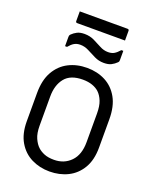

<svg xmlns="http://www.w3.org/2000/svg" viewBox="-191 -1163 1031 1288"><g transform="rotate(20 325.0 -519.5)"><path d="M326 -720Q399 -720 457 -690Q515 -660 549 -599.5Q583 -539 583 -446V-245Q583 -156 548 -97Q513 -38 454.5 -9Q396 20 324 20Q254 20 195.5 -9Q137 -38 102 -97Q67 -156 67 -245V-446Q67 -539 101.5 -599.5Q136 -660 194.5 -690Q253 -720 326 -720ZM158 -247Q158 -192 173.5 -157.5Q189 -123 210 -104Q228 -87 256 -75.5Q284 -64 326 -64Q398 -64 445 -112Q492 -160 492 -250V-455Q492 -508 478.5 -542Q465 -576 443 -597Q424 -615 394.5 -625.5Q365 -636 326 -636Q238 -636 198 -586Q158 -536 158 -455ZM420 -867Q446 -867 463.5 -877.5Q481 -888 500 -910H514V-844Q514 -839 513 -835Q512 -831 507 -826Q491 -810 470.5 -799.5Q450 -789 418 -789Q381 -789 350 -804.5Q319 -820 290 -835Q261 -850 230 -850Q205 -850 187 -839.5Q169 -829 150 -806H136V-872Q136 -877 137 -881Q138 -885 143 -891Q159 -907 179.5 -917.5Q200 -928 232 -928Q270 -928 301 -913Q332 -898 360.5 -882.5Q389 -867 420 -867ZM149 -1059H490Q501 -1059 501 -1048V-979H160Q149 -979 149 -990Z"/></g></svg>

Font: Recursive Sn Lnr St
Style: Regular
Weight: 400
Version: Version 1.079;hotconv 1.0.112;makeotfexe 2.5.65598; ttfautoh